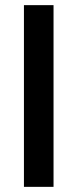

<svg xmlns="http://www.w3.org/2000/svg" viewBox="-20 -726 302 746"><path d="M73 0V-706H188V0Z"/></svg>

Font: Source Sans 3 ExtraLight SemiBold
Style: Regular
Weight: 600
Version: Version 3.052;hotconv 1.1.0;makeotfexe 2.6.0